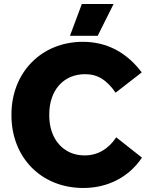

<svg xmlns="http://www.w3.org/2000/svg" viewBox="-20 -921 742 955"><path d="M545 -901H387L328 -743H466ZM394 14H395C518 14 623 -42 686 -137L558 -238C520 -180 466 -148 401 -148H400C295 -148 225 -230 225 -346V-352C225 -471 295 -552 403 -552H404C467 -552 512 -522 555 -460L685 -561C611 -659 513 -713 392 -713C186 -713 37 -560 37 -352V-347C37 -138 185 14 394 14Z"/></svg>

Font: Fixel Display ExtraBold
Style: Regular
Weight: 800
Designer: AlfaBravo + MacPaw
Foundry: Kyrylo Tkachov, Marchela Mozhyna, Serhii Makarenko, Maria Weinstein, Zakhar Kryvoshyya
Version: Version 1.211